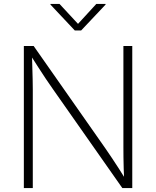

<svg xmlns="http://www.w3.org/2000/svg" viewBox="-20 -963 799 983"><path d="M102.1 0V-727.5H152.3L519 -204.1Q535.2 -181.2 552.5 -154.8Q569.8 -128.4 588.4 -100.1Q606.9 -71.8 625 -42L615.7 -41Q614.3 -71.3 613.3 -100.8Q612.3 -130.4 612.1 -158Q611.8 -185.5 611.8 -210V-727.5H657.2V0H606.4L251.5 -505.9Q232.9 -531.7 215.1 -558.8Q197.3 -585.9 177.2 -616.7Q157.2 -647.5 133.8 -684.6L143.6 -685.5Q144.5 -650.4 145.5 -618.2Q146.5 -585.9 147.2 -557.6Q147.9 -529.3 147.9 -506.3V0ZM284.7 -942.9 379.4 -840.8 473.1 -942.9H520.5V-939.5L395.5 -807.1H362.8L238.3 -939.5V-942.9Z"/></svg>

Font: Inter 16pt ExtraLight
Style: Regular
Weight: 250
Version: Version 4.001;git-66647c0bb